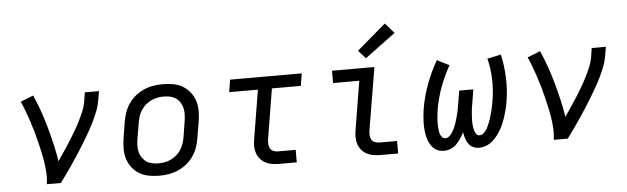

<svg xmlns="http://www.w3.org/2000/svg" viewBox="-49 -947 3697 1132"><g transform="rotate(-5 1800.0 -381.0)"><path d="M188 0Q193 -34 191 -67Q189 -100 184 -132Q179 -164 172 -195Q165 -226 157.5 -257Q150 -288 141 -319Q132 -350 122 -380Q112 -410 101 -439.5Q90 -469 77 -498L88 -502L153 -528Q174 -481 191 -432.5Q208 -384 222 -334Q236 -284 248 -233Q260 -182 268 -129Q286 -156 304.5 -183Q323 -210 340.5 -237.5Q358 -265 374.5 -293Q391 -321 405.5 -349.5Q420 -378 432.5 -408Q445 -438 450 -468L458 -520H542L533 -468Q528 -436 516 -405Q504 -374 489.5 -344Q475 -314 458 -284.5Q441 -255 423.5 -226Q406 -197 387.5 -168.5Q369 -140 350 -111.5Q331 -83 311 -55.5Q291 -28 271 0Z M854 8Q823 8 792.5 2.5Q762 -3 736.5 -18Q711 -33 693 -56Q675 -79 666 -107.5Q657 -136 657 -167Q657 -198 662 -230L678 -330Q683 -357 692.5 -384Q702 -411 719 -435Q736 -459 759.5 -477.5Q783 -496 809.5 -507.5Q836 -519 864 -523.5Q892 -528 919 -528Q951 -528 981.5 -522.5Q1012 -517 1037 -502Q1062 -487 1080.5 -464Q1099 -441 1108 -412.5Q1117 -384 1117 -353Q1117 -322 1112 -290L1095 -190Q1091 -163 1081 -136Q1071 -109 1054 -85Q1037 -61 1013.5 -42.5Q990 -24 963.5 -12.5Q937 -1 909 3.5Q881 8 854 8ZM855 -65Q873 -65 892 -68.5Q911 -72 928.5 -80.5Q946 -89 961.5 -102Q977 -115 987.5 -131.5Q998 -148 1004.5 -166Q1011 -184 1014 -202L1030 -302Q1033 -322 1033.5 -341Q1034 -360 1029.5 -378Q1025 -396 1015 -411.5Q1005 -427 990 -437Q975 -447 956.5 -451Q938 -455 918 -455Q900 -455 881.5 -451.5Q863 -448 845 -439.5Q827 -431 812 -418Q797 -405 786 -388.5Q775 -372 769 -354Q763 -336 760 -318L743 -218Q740 -198 739.5 -179Q739 -160 743.5 -142Q748 -124 758.5 -108.5Q769 -93 783.5 -83Q798 -73 817 -69Q836 -65 855 -65Z M1563 0Q1541 0 1520 -3.5Q1499 -7 1481.5 -16.5Q1464 -26 1451 -41.5Q1438 -57 1431.5 -76.5Q1425 -96 1425 -117.5Q1425 -139 1429 -161L1476 -447H1306L1318 -520H1742L1730 -447H1559L1510 -149Q1508 -135 1509 -120.5Q1510 -106 1516.5 -95Q1523 -84 1536 -79Q1549 -74 1563 -74H1667V0Z M2163 0Q2141 0 2120 -3.5Q2099 -7 2081.5 -16.5Q2064 -26 2051 -41.5Q2038 -57 2031.5 -76.5Q2025 -96 2025 -117.5Q2025 -139 2029 -161L2076 -447H1921V-520H2172L2110 -149Q2108 -135 2109 -120.5Q2110 -106 2116.5 -95Q2123 -84 2136 -79Q2149 -74 2163 -74H2267V0ZM2127 -576 2084 -624 2255 -770 2308 -710Z M2539 8Q2518 8 2500.5 0.5Q2483 -7 2470.5 -21.5Q2458 -36 2450.5 -53.5Q2443 -71 2439 -90Q2435 -109 2433.5 -129Q2432 -149 2432.5 -169Q2433 -189 2435 -209Q2437 -229 2440 -250Q2452 -321 2478 -391.5Q2504 -462 2542 -528L2614 -492Q2580 -432 2556.5 -368Q2533 -304 2522 -239Q2520 -226 2518.5 -214Q2517 -202 2516 -189.5Q2515 -177 2514.5 -165Q2514 -153 2514.5 -141Q2515 -129 2516.5 -117Q2518 -105 2521.5 -94Q2525 -83 2533 -74Q2541 -65 2553 -65Q2566 -65 2577.5 -76Q2589 -87 2596.5 -99.5Q2604 -112 2609.5 -125Q2615 -138 2619.5 -151.5Q2624 -165 2627.5 -178.5Q2631 -192 2634.5 -205.5Q2638 -219 2640.5 -232.5Q2643 -246 2645 -260L2658 -338H2741L2729 -260Q2726 -246 2724 -232.5Q2722 -219 2721 -205.5Q2720 -192 2719 -178.5Q2718 -165 2718 -152Q2718 -139 2719.5 -125.5Q2721 -112 2724 -99.5Q2727 -87 2734.5 -76Q2742 -65 2756 -65Q2769 -65 2780.5 -76Q2792 -87 2799 -99.5Q2806 -112 2811.5 -125.5Q2817 -139 2821.5 -152Q2826 -165 2830 -178.5Q2834 -192 2837 -205.5Q2840 -219 2843 -232.5Q2846 -246 2848 -260Q2859 -324 2857 -388Q2855 -452 2840 -511L2921 -528Q2936 -462 2939 -391.5Q2942 -321 2930 -250Q2927 -229 2922 -209Q2917 -189 2911 -169Q2905 -149 2897 -129Q2889 -109 2878.5 -90Q2868 -71 2854.5 -53.5Q2841 -36 2824 -21.5Q2807 -7 2786.5 0.5Q2766 8 2746 8Q2727 8 2710 0Q2693 -8 2683 -23Q2673 -38 2667.5 -55.5Q2662 -73 2659 -92Q2650 -73 2638.5 -55.5Q2627 -38 2612 -23Q2597 -8 2577.5 0Q2558 8 2539 8Z M3188 0Q3193 -34 3191 -67Q3189 -100 3184 -132Q3179 -164 3172 -195Q3165 -226 3157.5 -257Q3150 -288 3141 -319Q3132 -350 3122 -380Q3112 -410 3101 -439.5Q3090 -469 3077 -498L3088 -502L3153 -528Q3174 -481 3191 -432.5Q3208 -384 3222 -334Q3236 -284 3248 -233Q3260 -182 3268 -129Q3286 -156 3304.5 -183Q3323 -210 3340.5 -237.5Q3358 -265 3374.5 -293Q3391 -321 3405.5 -349.5Q3420 -378 3432.5 -408Q3445 -438 3450 -468L3458 -520H3542L3533 -468Q3528 -436 3516 -405Q3504 -374 3489.5 -344Q3475 -314 3458 -284.5Q3441 -255 3423.5 -226Q3406 -197 3387.5 -168.5Q3369 -140 3350 -111.5Q3331 -83 3311 -55.5Q3291 -28 3271 0Z"/></g></svg>

Font: Iosevka SS04 Extended Oblique
Style: Regular
Weight: 400
Width: 7
Italic angle: -9°
Monospace: yes
Designer: Belleve Invis
Foundry: Belleve Invis
Version: Version 19.0.0; ttfautohint (v1.8.4)